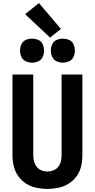

<svg xmlns="http://www.w3.org/2000/svg" viewBox="-20 -1219 616 1247"><path d="M288 8Q324 8 359.5 0.5Q395 -7 425.5 -26Q456 -45 477.5 -74.5Q499 -104 507 -139.5Q515 -175 515 -210V-735H380V-210Q380 -191 375.5 -171.5Q371 -152 358.5 -136Q346 -120 327 -112.5Q308 -105 288 -105Q268 -105 249.5 -112.5Q231 -120 218.5 -136Q206 -152 201 -171.5Q196 -191 196 -210V-735H61V-210Q61 -175 69.5 -139.5Q78 -104 99 -74.5Q120 -45 150.5 -26Q181 -7 216.5 0.5Q252 8 288 8ZM388 -812Q409 -812 429 -821Q449 -830 457.5 -849.5Q466 -869 466 -890Q466 -911 457.5 -931Q449 -951 429 -959.5Q409 -968 388 -968Q367 -968 347.5 -959.5Q328 -951 319 -931Q310 -911 310 -890Q310 -869 319 -849.5Q328 -830 347.5 -821Q367 -812 388 -812ZM188 -812Q209 -812 229 -821Q249 -830 257.5 -849.5Q266 -869 266 -890Q266 -911 257.5 -931Q249 -951 229 -959.5Q209 -968 188 -968Q167 -968 147.5 -959.5Q128 -951 119 -931Q110 -911 110 -890Q110 -869 119 -849.5Q128 -830 147.5 -821Q167 -812 188 -812ZM305 -975 376 -1031 233 -1199 143 -1127Z"/></svg>

Font: Iosevka Sparkle Extrabold
Style: Regular
Weight: 800
Designer: Belleve Invis
Foundry: Belleve Invis
Version: Version 4.5.0; ttfautohint (v1.8.3)